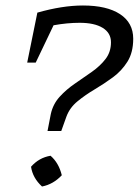

<svg xmlns="http://www.w3.org/2000/svg" viewBox="-20 -677 505 699"><path d="M282 -657Q369 -657 417 -625.5Q465 -594 465 -536Q465 -486 444 -452.5Q423 -419 391 -395.5Q359 -372 324.5 -351.5Q290 -331 262 -308Q234 -285 222 -253L203 -200H153L165 -262Q173 -298 197 -324.5Q221 -351 252.5 -372.5Q284 -394 314.5 -415.5Q345 -437 364.5 -462.5Q384 -488 384 -523Q384 -557 354 -575.5Q324 -594 270 -594Q225 -594 175 -585L110 -449H79L116 -631Q207 -657 282 -657ZM164 -110Q194 -84 205 -39Q174 -6 133 2Q99 -29 93 -70Q122 -103 164 -110Z"/></svg>

Font: Piazzolla
Style: Italic
Weight: 400
Italic angle: -11.3°
Designer: Juan Pablo del Peral
Foundry: Huerta Tipografica
Version: Version 1.330